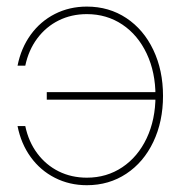

<svg xmlns="http://www.w3.org/2000/svg" viewBox="-20 -543 537 571"><path d="M32.2 -168H55.2Q64.9 -121.6 90.8 -86.9Q116.7 -52.2 154.5 -33.4Q192.4 -14.6 238.3 -14.6Q297.4 -14.6 343.8 -45.7Q390.1 -76.7 416.3 -132.1Q442.4 -187.5 442.4 -257.8Q442.4 -328.1 416.3 -383.5Q390.1 -439 343.8 -470Q297.4 -501 238.3 -501Q192.4 -501 154.5 -482.2Q116.7 -463.4 90.8 -428.7Q64.9 -394 55.2 -347.7H32.2Q42.5 -399.9 71.3 -439.7Q100.1 -479.5 143.3 -501.5Q186.5 -523.4 238.3 -523.4Q304.2 -523.4 355.7 -489.3Q407.2 -455.1 436 -394.5Q464.8 -334 464.8 -257.8Q464.8 -181.6 436 -121.1Q407.2 -60.5 355.7 -26.4Q304.2 7.8 238.3 7.8Q186.5 7.8 143.3 -14.2Q100.1 -36.1 71.3 -75.9Q42.5 -115.7 32.2 -168ZM119.1 -246.6V-269H450.2V-246.6Z"/></svg>

Font: Intratopia Thin
Style: Regular
Weight: 100
Designer: Rasmus Andersson
Foundry: rsms
Version: Version 3.000;Glyphs 3.2.3 (3260)